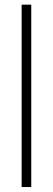

<svg xmlns="http://www.w3.org/2000/svg" viewBox="-20 -750 220 801"><path d="M70.3 30.3V-730.5H110.4V30.3Z"/></svg>

Font: TriodPostnaja
Style: Medium
Weight: 500
Version: 20110805